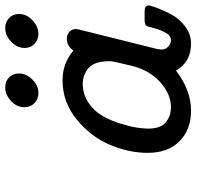

<svg xmlns="http://www.w3.org/2000/svg" viewBox="-28 -706 740 723"><g transform="rotate(-90 341.5 -344.0)"><path d="M127.9 -157.2Q127.9 -228 158.4 -300Q189 -372.1 253.9 -425Q318.8 -478 401.9 -478Q464.8 -478 513.2 -437Q530.3 -461.9 557.1 -461.9Q574.2 -461.9 584.2 -451.9Q594.2 -441.9 594.2 -426.8Q594.2 -421.9 585.9 -390.1L520 -126Q517.1 -116.2 517.1 -105Q517.1 -89.8 528.1 -79.8Q539.1 -69.8 551.8 -69.8Q569.8 -69.8 580.8 -90.3Q591.8 -110.8 597.9 -135.5Q604 -160.2 607.9 -164.1Q613.8 -168.9 627.9 -168.9H660.2Q683.1 -168.9 683.1 -154.8Q683.1 -147.9 674.6 -124.5Q666 -101.1 650.4 -70.6Q634.8 -40 605 -17.1Q575.2 5.9 540 5.9Q469.2 5.9 438 -50.8Q362.8 6.3 286.1 5.9Q215.3 5.9 171.6 -37.6Q127.9 -81.1 127.9 -157.2ZM219.2 -155.8Q219.2 -108.9 242.7 -89.4Q266.1 -69.8 299.8 -69.8Q348.6 -69.8 393.3 -109.4Q438 -148.9 455.1 -214.8Q473.1 -288.1 473.1 -299.8Q473.1 -357.9 447.5 -379.9Q421.9 -401.9 388.2 -401.9Q348.1 -401.9 316.7 -380.4Q285.2 -358.9 267.6 -328.4Q250 -297.9 238.5 -261.5Q227.1 -225.1 223.1 -199Q219.2 -172.9 219.2 -155.8ZM299.8 -621.1Q299.8 -650.9 323.5 -672.4Q347.2 -693.8 374 -693.8Q397.9 -693.8 412.4 -679Q426.8 -664.1 426.8 -642.1Q426.8 -615.2 404.3 -592Q381.8 -568.8 353 -568.8Q331.1 -568.8 315.4 -583.5Q299.8 -598.1 299.8 -621.1ZM522.9 -621.1Q522.9 -647.9 545.9 -670.9Q568.8 -693.8 598.1 -693.8Q620.1 -693.8 635.5 -679.4Q650.9 -665 650.9 -642.1Q650.9 -613.3 627 -591.1Q603 -568.8 576.2 -568.8Q554.2 -568.8 538.6 -583.5Q522.9 -598.1 522.9 -621.1Z"/></g></svg>

Font: CMU Concrete
Style: BoldItalic
Weight: 700
Italic angle: -14.04°
Version: Version 0.7.0